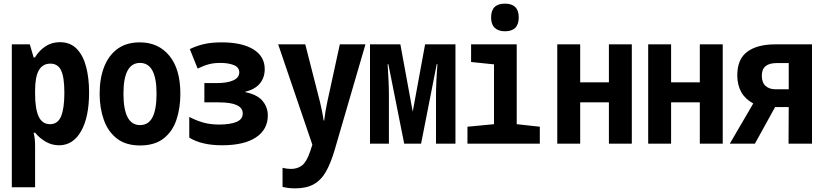

<svg xmlns="http://www.w3.org/2000/svg" viewBox="-20 -790 4540 1056"><path d="M45 240V-546H144L165 -474H172Q197 -514 231.5 -536Q266 -558 309 -558Q367 -558 402.5 -521Q438 -484 454 -421.5Q470 -359 470 -282Q470 -146 426 -68.5Q382 9 305 9Q266 9 232.5 -10Q199 -29 173 -60H165Q170 -39 171.5 -22.5Q173 -6 173 17V240ZM255 -107Q298 -107 316 -150.5Q334 -194 334 -279Q334 -366 316 -403Q298 -440 257 -440Q215 -440 194 -404Q173 -368 173 -291V-274Q173 -192 192.5 -149.5Q212 -107 255 -107Z M750 10Q672 10 623 -28Q574 -66 551 -131Q528 -196 528 -275Q528 -358 552.5 -421.5Q577 -485 626 -521Q675 -557 749 -557Q851 -557 911.5 -483.5Q972 -410 972 -274Q972 -196 950.5 -131.5Q929 -67 880 -28.5Q831 10 750 10ZM750 -102Q797 -102 819 -145.5Q841 -189 841 -275Q841 -444 750 -444Q659 -444 659 -275Q659 -102 750 -102Z M1201 9Q1089 9 1021 -33V-147Q1057 -128 1096 -116.5Q1135 -105 1186 -105Q1244 -105 1279.5 -119Q1315 -133 1315 -166Q1315 -227 1184 -227H1104V-333H1170Q1230 -333 1263 -348Q1296 -363 1296 -392Q1296 -420 1266 -432Q1236 -444 1192 -444Q1157 -444 1130 -437Q1103 -430 1067 -413L1024 -520Q1061 -538 1102 -547.5Q1143 -557 1200 -557Q1311 -557 1373.5 -518.5Q1436 -480 1436 -410Q1436 -363 1409 -330.5Q1382 -298 1330 -286V-283Q1397 -269 1425 -234Q1453 -199 1453 -155Q1453 -78 1388 -34.5Q1323 9 1201 9Z M1603 246Q1584 246 1567.5 244Q1551 242 1534 238V133Q1557 139 1581 139Q1616 139 1641 120Q1666 101 1685 45L1698 6L1510 -546H1659L1740 -229Q1745 -207 1750.5 -181.5Q1756 -156 1760 -127H1763Q1766 -152 1770.5 -179.5Q1775 -207 1780 -229L1849 -546H1990L1822 30Q1800 106 1773 153.5Q1746 201 1705.5 223.5Q1665 246 1603 246Z M2015 0V-546H2182L2250 -176L2318 -546H2485V0H2378V-262Q2378 -298 2380 -343Q2382 -388 2386 -437H2382L2296 0H2203L2116 -437H2112Q2115 -390 2117 -345.5Q2119 -301 2119 -263V0Z M2757 -618Q2721 -618 2701 -637Q2681 -656 2681 -694Q2681 -770 2757 -770Q2833 -770 2833 -694Q2833 -618 2757 -618ZM2551 0V-93L2697 -107V-436L2571 -449V-546H2822V-107L2949 -93V0Z M3045 0V-546H3171V-337H3329V-546H3455V0H3329V-227H3171V0Z M3545 0V-546H3671V-337H3829V-546H3955V0H3829V-227H3671V0Z M3994 0 4123 -221Q4036 -267 4035 -375Q4035 -465 4090 -505.5Q4145 -546 4243 -546H4446V0H4317L4318 -201H4243L4132 0ZM4245 -299H4318V-443H4251Q4170 -443 4170 -374Q4170 -336 4190.5 -317.5Q4211 -299 4245 -299Z"/></svg>

Font: Noto Sans Mono ExtraCondensed
Style: Bold
Weight: 700
Width: 2
Designer: Monotype Design Team
Foundry: Monotype Imaging Inc.
Version: Version 2.014